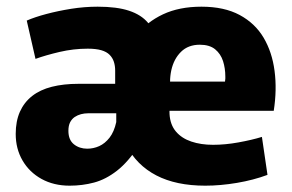

<svg xmlns="http://www.w3.org/2000/svg" viewBox="-20 -552 886 583"><path d="M191.5 11.8Q143.2 11.8 106.2 -8.6Q69.2 -29 48.4 -64.7Q27.7 -100.3 27.7 -145.3Q27.7 -183.8 40.4 -212.6Q53.2 -241.3 77.5 -260.4Q101.8 -279.5 137.4 -288.5Q173 -297.5 218 -297.5H329.7V-337.5Q329.7 -352.2 325.8 -364.2Q322 -376.2 312.9 -385.5Q303.8 -394.8 287.6 -399.5Q271.3 -404.2 246.5 -404.2Q203.3 -404.2 160.9 -394.3Q118.5 -384.3 87.8 -373.2L61.2 -489.5Q85.8 -500.2 120.8 -509.5Q155.7 -518.8 196.1 -525.3Q236.5 -531.7 276.5 -531.7Q335 -531.7 371.9 -519.4Q408.8 -507.2 429.1 -483.1Q449.3 -459 457 -423.6Q464.7 -388.2 464.7 -342.7V-239.7Q433.7 -159.5 401.5 -109.8Q369.3 -60.2 335.3 -33.7Q301.3 -7.2 265.7 2.3Q230.2 11.8 191.5 11.8ZM244.8 -100.5Q263.8 -100.5 281.2 -108.3Q298.7 -116.2 312.6 -133.9Q326.5 -151.7 333 -181.3V-208H247.2Q236.5 -208 226 -205.3Q215.5 -202.5 206.8 -196.7Q198.2 -190.8 192.9 -180.7Q187.7 -170.5 187.7 -154.8Q187.7 -127.2 204.5 -113.8Q221.3 -100.5 244.8 -100.5ZM603.3 11.8Q514.7 11.8 454.8 -19.3Q394.8 -50.5 364.1 -110Q333.3 -169.5 333.3 -253.7Q333.3 -306.7 348.3 -356Q363.2 -405.3 394.4 -445.3Q425.7 -485.3 474.9 -508.5Q524.2 -531.7 591.8 -531.7Q660.8 -531.7 707.7 -506.5Q754.5 -481.3 780.4 -437.6Q806.3 -393.8 813.7 -336.7Q821.2 -279.5 811.2 -215.5H419L509.8 -282.8Q493 -238.2 494.8 -205.7Q496.7 -173.2 514.2 -152.6Q531.7 -132 560.8 -122.2Q590 -112.3 626.8 -112.3Q664 -112.3 704.1 -119.6Q744.2 -126.8 775.3 -136.3L792.2 -21Q749.8 -5.2 699.6 3.3Q649.3 11.8 603.3 11.8ZM420.2 -304.3H663.2Q664.2 -310.2 664.2 -313.4Q664.2 -316.7 664.2 -319.5Q664.2 -344.8 657.2 -366.6Q650.2 -388.3 633.3 -402.3Q616.3 -416.2 586.7 -416.2Q551.5 -416.2 529.7 -394.7Q507.8 -373.2 500.2 -338.8Q492.7 -304.3 500 -266.3Z"/></svg>

Font: Murecho Thin
Style: Regular
Weight: 100
Designer: Neil Summerour
Foundry: Positype
Version: Version 1.010